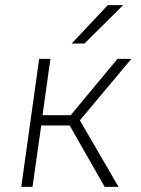

<svg xmlns="http://www.w3.org/2000/svg" viewBox="-20 -730 550 750"><path d="M252 -240H141L107 0H63L133 -500H177L146 -280H256L439 -500H493L292 -260L443 0H389ZM401 -710H461L310 -560H260Z"/></svg>

Font: Retni Sans Light
Style: Italic
Weight: 300
Italic angle: -8°
Designer: Vitaly Kuzmin
Foundry: ParaType Ltd.
Version: Version 1.00;June 10, 2019;FontCreator 11.5.0.2425 64-bit; t